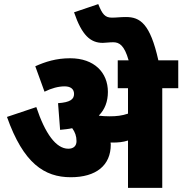

<svg xmlns="http://www.w3.org/2000/svg" viewBox="-20 -916 889 936"><path d="M520 -211C520 -214 519 -218 519 -221C523 -221 526 -221 530 -221C555 -221 580 -223 604 -231V0H771V-486H849V-622H752C712 -801 663 -833 594 -833C567 -833 548 -830 526 -830C492 -830 479 -846 459 -896L341 -856C379 -744 421 -707 481 -707C493 -707 512 -710 532 -710C561 -710 586 -696 607 -622H554V-486H604V-362C575 -352 547 -349 515 -349C495 -349 478 -350 463 -352L462 -353C491 -382 506 -421 506 -468C506 -562 440 -632 322 -632C254 -632 201 -615 152 -593L197 -469C231 -486 265 -495 295 -495C323 -495 341 -483 341 -458C341 -432 322 -417 263 -413L273 -283C294 -285 314 -287 332 -291C346 -272 353 -252 353 -228C353 -205 339 -191 313 -191C253 -191 200 -265 157 -394L14 -346C94 -120 196 -52 325 -52C449 -52 520 -110 520 -211Z"/></svg>

Font: Noto Sans SemiCondensed Black
Style: Italic
Weight: 900
Width: 4
Italic angle: -12°
Designer: Monotype Design Team
Foundry: Monotype Imaging Inc.
Version: Version 2.013